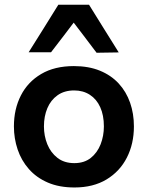

<svg xmlns="http://www.w3.org/2000/svg" viewBox="-20 -796 638 828"><path d="M301 12.5Q235 12.5 186 -8.8Q137 -30 104.5 -67Q72 -104 56 -151.5Q40 -199 40 -251Q40 -325.5 70 -384.2Q100 -443 157.8 -477Q215.5 -511 298.5 -511Q362.5 -511 410.8 -491.2Q459 -471.5 491.8 -436Q524.5 -400.5 541 -353.2Q557.5 -306 557.5 -251Q557.5 -176 527.2 -116.5Q497 -57 439.5 -22.2Q382 12.5 301 12.5ZM300.5 -92.5Q343.5 -92.5 371.8 -115.2Q400 -138 414 -174Q428 -210 428 -251Q428 -299 412.2 -333.8Q396.5 -368.5 367.5 -387.2Q338.5 -406 300 -406Q257.5 -406 228.2 -385.2Q199 -364.5 184.2 -329.5Q169.5 -294.5 169.5 -251Q169.5 -210 184 -174Q198.5 -138 227.8 -115.2Q257 -92.5 300.5 -92.5ZM396.5 -568.5Q368 -606 340 -643.2Q312 -680.5 282.5 -718.5H313Q284.5 -680.5 256.5 -644Q228.5 -607.5 200 -570.5H103.5Q135.5 -621 167.5 -672.5Q199.5 -724 231.5 -775.5H364Q396 -724 428 -672.5Q460 -621 492 -570Z"/></svg>

Font: Commissioner Thin SemiBold
Style: Regular
Weight: 600
Version: Version 1.000